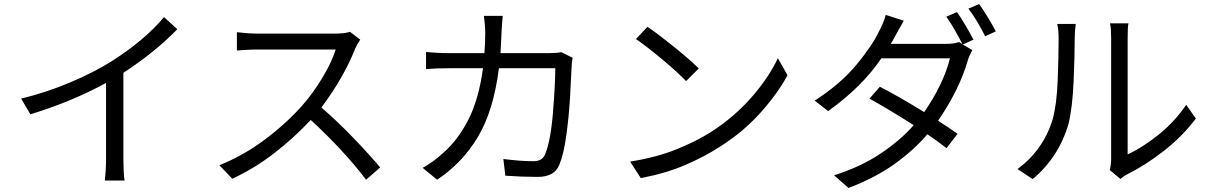

<svg xmlns="http://www.w3.org/2000/svg" viewBox="-20 -866 6010 954"><path d="M795 -781 861 -721Q753 -609 593 -504V-76Q593 -48 594.5 -16.5Q596 15 599 31H501Q503 15 505 -16.5Q507 -48 507 -76V-454Q337 -361 131 -298L85 -376Q212 -407 330 -457Q448 -507 532 -560Q698 -665 795 -781Z M1719 -708 1770 -669Q1765 -662 1757.5 -649Q1750 -636 1745 -625Q1689 -482 1577 -332Q1658 -262 1738 -178.5Q1818 -95 1869 -34L1799 27Q1688 -119 1524 -270Q1443 -183 1344 -106Q1245 -29 1134 22L1070 -45Q1192 -94 1298 -174Q1404 -254 1482 -342Q1535 -402 1581.5 -479Q1628 -556 1648 -620H1258Q1232 -620 1199.5 -618Q1167 -616 1157 -615V-706Q1170 -704 1203 -701.5Q1236 -699 1258 -699H1644Q1694 -699 1719 -708Z M2769 -607 2825 -579Q2820 -550 2820 -530Q2818 -478 2812.5 -383.5Q2807 -289 2794 -194Q2781 -99 2759 -47Q2735 13 2652 13Q2576 13 2491 7L2481 -76Q2567 -65 2630 -65Q2674 -65 2688 -98Q2716 -165 2727.5 -306Q2739 -447 2739 -527H2459Q2432 -315 2354.5 -185.5Q2277 -56 2152 27L2080 -32Q2132 -60 2182 -106Q2257 -172 2308 -273Q2359 -374 2380 -527H2212Q2152 -527 2097 -523V-608Q2154 -602 2211 -602H2387Q2391 -650 2391 -704Q2391 -721 2389 -744.5Q2387 -768 2384 -787H2478Q2476 -769 2474.5 -746.5Q2473 -724 2472 -705Q2470 -651 2467 -602H2705Q2746 -602 2769 -607Z M3197 -733Q3254 -694 3330 -632.5Q3406 -571 3452 -526L3389 -463Q3348 -506 3273.5 -568.5Q3199 -631 3140 -672ZM3111 -63Q3242 -84 3341 -124Q3440 -164 3511 -209Q3628 -284 3714.5 -383Q3801 -482 3845 -577L3893 -492Q3841 -397 3756 -303Q3671 -209 3557 -137Q3482 -88 3385.5 -46.5Q3289 -5 3164 19Z M4682 -783 4735 -806Q4755 -778 4777.5 -739.5Q4800 -701 4817 -669L4764 -645L4811 -617Q4805 -606 4798.5 -591.5Q4792 -577 4788 -564Q4748 -423 4641 -266Q4699 -229 4738 -201L4683 -130Q4646 -159 4588 -199Q4521 -120 4424.5 -51Q4328 18 4196 68L4124 5Q4255 -36 4354 -102Q4453 -168 4520 -244Q4393 -325 4300 -376L4352 -435Q4447 -386 4572 -309Q4668 -448 4700 -576H4359Q4264 -435 4095 -314L4028 -366Q4157 -449 4236.5 -545.5Q4316 -642 4349 -713Q4357 -727 4366.5 -749.5Q4376 -772 4381 -792L4471 -763Q4459 -743 4447 -721.5Q4435 -700 4427 -685Q4418 -667 4406 -648H4679Q4720 -648 4745 -657L4762 -647Q4746 -678 4724.5 -716Q4703 -754 4682 -783ZM4792 -823 4845 -846Q4866 -817 4889.5 -778Q4913 -739 4928 -710L4875 -686Q4858 -720 4836 -757Q4814 -794 4792 -823Z M5111 24 5036 -26Q5164 -121 5210 -272Q5231 -347 5235.5 -469Q5240 -591 5240 -674Q5240 -719 5233 -747H5325Q5325 -743 5324 -737Q5320 -710 5320 -675Q5320 -592 5314.5 -462Q5309 -332 5289 -250Q5241 -85 5111 24ZM5547 23 5494 -21Q5501 -47 5501 -77V-676Q5501 -725 5496 -745Q5495 -748 5495 -750H5587Q5583 -733 5583 -676V-99Q5654 -131 5734.5 -195Q5815 -259 5874 -345L5922 -277Q5855 -188 5762.5 -116Q5670 -44 5581 0Q5560 11 5547 23Z"/></svg>

Font: Noto Sans CJK KR Regular (TTF)
Style: Regular
Weight: 400
Designer: Ryoko NISHIZUKA 西塚涼子 (kana & ideographs); Paul D. Hunt (Latin, Greek & Cyrillic); Wenlong ZHANG 张文龙 (bopomofo); Sandoll 
Foundry: Adobe Systems Incorporated
Version: Version 1.004;PS 1.004;hotconv 1.0.82;makeotf.lib2.5.63406